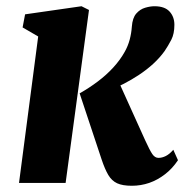

<svg xmlns="http://www.w3.org/2000/svg" viewBox="-20 -587 591 616"><path d="M41 0 102.5 -470 52.5 -499 60.5 -541 241.5 -567 265.5 -555 190.5 0ZM403 9Q373 9 355.8 1Q338.5 -7 327.5 -25.5Q316.5 -44 306 -75.5L235.5 -287.5Q266.5 -305 294 -325.8Q321.5 -346.5 343.5 -370.5Q365.5 -394.5 380 -420.5Q390.5 -439 396 -459.5Q401.5 -480 403 -501.5Q405 -529.5 417.2 -543.5Q429.5 -557.5 445.8 -562.2Q462 -567 475.5 -567Q508.5 -567 524 -550Q539.5 -533 539.5 -507.5Q539.5 -478.5 529.5 -459.2Q519.5 -440 508 -423Q492.5 -401.5 471.5 -382.2Q450.5 -363 426.2 -347Q402 -331 377.8 -318.5Q353.5 -306 330.5 -297L351 -346.5L445.5 -137.5Q460.5 -104.5 468.8 -92.5Q477 -80.5 488.5 -80.5Q500 -80.5 512 -86.5Q524 -92.5 536 -106.5L551 -73Q533 -46 509.2 -27.8Q485.5 -9.5 458.8 -0.2Q432 9 403 9Z"/></svg>

Font: Merriweather 20pt Black
Style: Italic
Weight: 900
Italic angle: -7.8°
Version: Version 2.101